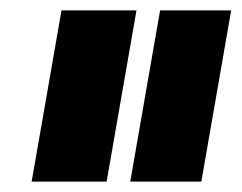

<svg xmlns="http://www.w3.org/2000/svg" viewBox="-20 -695 466 370"><path d="M231 -345H368L425.5 -675H288.5ZM41 -345H185.5L243 -675H98.5Z"/></svg>

Font: Anybody Expanded Black
Style: Italic
Weight: 900
Width: 7
Italic angle: -10°
Version: Version 1.113;gftools[0.9.25]